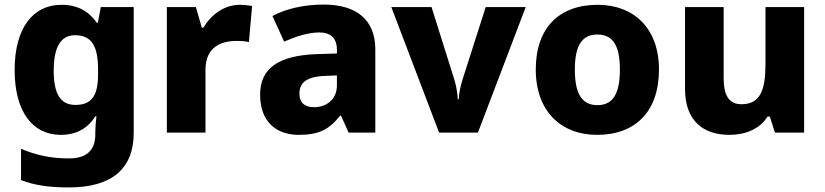

<svg xmlns="http://www.w3.org/2000/svg" viewBox="-20 -580 3610 840"><path d="M249 -559C124 -559 44 -457 44 -274C44 -92 122 10 246 10C316 10 365 -20 397 -71H402C399 -48 397 -22 397 -3V8C397 77 359 113 282 113C201 113 139 99 72 71V208C135 232 199 240 282 240C471 240 565 157 565 1V-549H421L408 -480H404C370 -529 321 -559 249 -559ZM308 -426C382 -426 409 -377 409 -275V-254C409 -160 380 -121 310 -121C245 -121 215 -168 215 -271C215 -374 246 -426 308 -426Z M1029 -559C960 -559 902 -514 870 -459H863L837 -549H710V0H879V-275C879 -377 951 -401 1015 -401C1038 -401 1057 -399 1069 -396L1083 -554C1071 -556 1047 -559 1029 -559Z M1397 -560C1309 -560 1232 -542 1172 -510L1223 -398C1276 -421 1328 -438 1377 -438C1425 -438 1454 -415 1454 -362V-346L1360 -343C1201 -336 1118 -283 1118 -166C1118 -46 1190 10 1287 10C1378 10 1421 -15 1468 -74H1472L1505 0H1622V-364C1622 -493 1540 -560 1397 -560ZM1403 -248 1454 -250V-206C1454 -147 1410 -111 1354 -111C1316 -111 1290 -128 1290 -170C1290 -217 1319 -245 1403 -248Z M1901 0H2071L2280 -549H2105L2003 -230C1995 -205 1988 -173 1987 -145H1983C1982 -172 1975 -208 1968 -231L1868 -549H1692Z M2863 -276C2863 -458 2751 -559 2595 -559C2426 -559 2324 -458 2324 -276C2324 -92 2436 10 2592 10C2760 10 2863 -92 2863 -276ZM2495 -276C2495 -377 2524 -429 2593 -429C2664 -429 2692 -377 2692 -276C2692 -174 2664 -120 2594 -120C2523 -120 2495 -174 2495 -276Z M3498 -549H3329V-299C3329 -186 3306 -124 3224 -124C3169 -124 3146 -163 3146 -238V-549H2977V-191C2977 -50 3058 10 3171 10C3239 10 3303 -14 3338 -70H3348L3370 0H3498Z"/></svg>

Font: Noto Sans Arabic UI XBd
Style: Regular
Weight: 800
Designer: Monotype Design Team, Nadine Chahine and Nizar Qandah
Foundry: Monotype Imaging Inc.
Version: Version 2.010